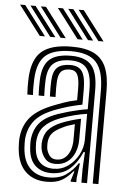

<svg xmlns="http://www.w3.org/2000/svg" viewBox="-75 -818 576 869"><g transform="rotate(5 213.0 -384.0)"><path d="M378.8 0V-421.8Q378.8 -511 344.6 -549.8Q310.5 -588.5 231.2 -588.5Q149.8 -588.5 113.2 -555.8Q76.8 -523 73.8 -447.5Q73 -431 73 -412.5Q73 -394 74.5 -375.8H48.8Q47.5 -395 47.2 -411.5Q47 -428 47.8 -448.5Q51.2 -535.2 94.2 -572.2Q137.2 -609.2 231.2 -609.2Q293.5 -609.2 331.5 -590.2Q369.5 -571.2 387 -530Q404.5 -488.8 404.5 -421.8V0ZM195.2 -51.5Q232.5 -51.5 262 -72.8Q291.5 -94 308.8 -126.9Q326 -159.8 326 -194.8V-312.2Q300 -309 267.8 -300.6Q235.5 -292.2 204.5 -280.8Q159.2 -263.5 134.5 -237.2Q109.8 -211 107.2 -165.2Q107 -157.5 107.5 -149.8Q108 -142 108.5 -136Q111.8 -95 134.4 -73.2Q157 -51.5 195.2 -51.5ZM201.8 -74Q171.2 -74 154.9 -93.4Q138.5 -112.8 134 -138.2Q133.5 -143.5 133 -151Q132.5 -158.5 132.8 -163Q135.5 -200.5 154.8 -222.9Q174 -245.2 212.2 -261Q231.5 -269 254.9 -276.1Q278.2 -283.2 300.5 -287.8V-192.5Q300.5 -160 289.1 -133Q277.8 -106 255.6 -90Q233.5 -74 201.8 -74ZM205.5 -94.2Q228 -94.2 243.5 -107.1Q259 -120 266.9 -141.8Q274.8 -163.5 274.8 -190.2V-261Q256.8 -256 243.2 -251Q229.8 -246 220.8 -241.2Q187.8 -225.8 173.6 -208.5Q159.5 -191.2 158.8 -163Q158.8 -157.2 158.9 -151.8Q159 -146.2 159.8 -140.5Q162.5 -124.5 173.2 -109.4Q184 -94.2 205.5 -94.2ZM169.8 9.8Q109.5 9.8 73.1 -25.8Q36.8 -61.2 31.2 -129.5Q30.5 -140 30 -153.2Q29.5 -166.5 30.2 -174.5Q35 -234 69.1 -272.9Q103.2 -311.8 179 -340Q197.8 -347.2 211.5 -352.2Q225.2 -357.2 240 -361.4Q254.8 -365.5 275.5 -369.8V-422Q275.5 -465.5 265.8 -485.4Q256 -505.2 231.2 -505.2Q202.5 -505.2 190.2 -490.4Q178 -475.5 176.8 -443Q176.2 -435 176.1 -416Q176 -397 176.8 -375.8H151.2Q150.2 -400 150.5 -416.8Q150.8 -433.5 151 -445.8Q153 -491 172.9 -508.5Q192.8 -526 231.2 -526Q270 -526 285.6 -501.4Q301.2 -476.8 301.2 -422V-352Q267 -345.2 240.9 -337.8Q214.8 -330.2 187.5 -320.2Q119.2 -295.8 89.8 -260.4Q60.2 -225 56 -172.5Q55.5 -164 55.9 -152.8Q56.2 -141.5 57 -131.5Q61.8 -72.2 93.4 -41.4Q125 -10.5 178 -10.5Q226.2 -10.5 256.9 -32.5Q287.5 -54.5 307.5 -86H313.2L304.2 -19.8V0H278.5L278 -4L291.5 -47.5H286.8Q263 -19 237.5 -4.6Q212 9.8 169.8 9.8ZM327.2 0.2V-62L331.2 -138.8H325.2Q304.5 -89.8 271.4 -60.4Q238.2 -31 185.8 -31Q142.2 -31.2 114.5 -56.8Q86.8 -82.2 82.8 -133.8Q82.2 -141 81.8 -151.6Q81.2 -162.2 81.8 -169.8Q85.5 -217 111.1 -248.6Q136.8 -280.2 196 -300.5Q219.8 -308.5 242.8 -314.9Q265.8 -321.2 287.2 -326Q308.8 -330.8 327 -333.2V-421.8Q327 -488.8 305 -517.8Q283 -546.8 231.2 -546.8Q177 -546.8 152.1 -523.4Q127.2 -500 125.2 -446.2Q124.8 -430.5 124.6 -412.6Q124.5 -394.8 125.5 -375.8H100Q98.8 -396 98.9 -413.9Q99 -431.8 99.5 -446.8Q102 -511.5 132.6 -539.6Q163.2 -567.8 231.2 -567.8Q296.5 -567.8 324.8 -533.9Q353 -500 353 -421.8V0.2ZM176.2 -645 75 -778.5H98.5L199.8 -645ZM81.8 -645 -19.5 -778.5H4L105.5 -645ZM129 -645 27.8 -778.5H51.2L152.8 -645ZM348 -645 246.5 -778.5H270.2L371.5 -645ZM253.5 -645 152.2 -778.5H175.8L277 -645ZM300.8 -645 199.5 -778.5H223L324.2 -645Z"/></g></svg>

Font: Big Shoulders Inline Display Thin ExtraBold
Style: Regular
Weight: 800
Version: Version 2.002